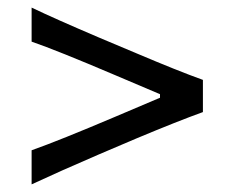

<svg xmlns="http://www.w3.org/2000/svg" viewBox="-20 -547 608 498"><path d="M62 -68.8V-157.2Q133.8 -182.6 279.8 -244.6L395 -293.5V-302.7L279.8 -351.6Q127.4 -416.5 62 -439V-527.3Q122.1 -498.5 235.4 -450.2L334 -408.7Q440.9 -363.3 506.3 -339.8V-256.3Q441.4 -232.9 334 -188L235.4 -146Q134.3 -102.5 62 -68.8Z"/></svg>

Font: Commissioner Flair
Style: Regular
Weight: 400
Designer: Kostas Bartsokas
Foundry: Kostas Bartsokas
Version: Version 1.000